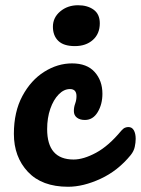

<svg xmlns="http://www.w3.org/2000/svg" viewBox="-20 -708 538 733"><path d="M240 5Q140 5 86.5 -52Q33 -109 33 -197Q33 -281 65.5 -341.5Q98 -402 149 -434Q200 -466 255 -466Q312 -466 341.5 -433Q371 -400 371 -350Q371 -310 353 -280Q335 -250 304 -250Q285 -250 273.5 -259Q262 -268 262 -284Q262 -299 267 -312.5Q272 -326 272 -341Q272 -368 247 -368Q224 -368 204 -347.5Q184 -327 172 -292.5Q160 -258 160 -215Q160 -99 261 -99Q299 -99 347 -125Q395 -151 443 -209Q451 -218 457.5 -220.5Q464 -223 470 -223Q484 -223 491 -210.5Q498 -198 498 -178Q498 -164 494.5 -147.5Q491 -131 479 -116Q430 -56 364 -25.5Q298 5 240 5ZM266 -532Q223 -532 202.5 -552Q182 -572 182 -606Q182 -641 210 -664.5Q238 -688 278 -688Q314 -688 337.5 -671Q361 -654 361 -619Q361 -579 334.5 -555.5Q308 -532 266 -532Z"/></svg>

Font: Pacifico
Style: Regular
Weight: 400
Designer: Vernon Adams
Foundry: Vernon Adams
Version: Version 3.010; ttfautohint (v1.8.4.7-5d5b)